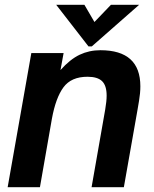

<svg xmlns="http://www.w3.org/2000/svg" viewBox="-20 -783 645 803"><path d="M12 0 111 -561H246L233 -490Q273 -535 313 -554Q353 -573 400 -573Q567 -573 567 -422Q567 -394 561.5 -361.5Q556 -329 555 -323L498 0H363L420 -325Q426 -360 426 -383Q426 -425 407 -443.5Q388 -462 346 -462Q278 -462 245.5 -418Q213 -374 197 -286L147 0ZM364 -589H350L215 -763H333L375 -691L444 -763H562Z"/></svg>

Font: Open Sauce One
Style: Bold Italic
Weight: 700
Italic angle: -10°
Designer: Alfredo Marco Pradil
Foundry: Creative Sauce Fz LLC
Version: Version 1.477